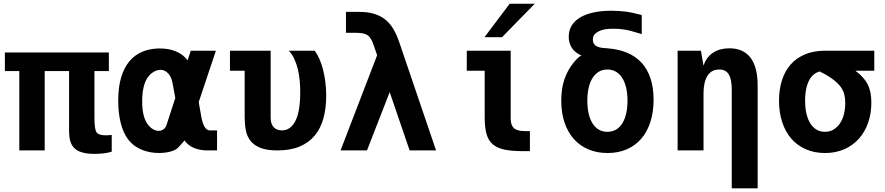

<svg xmlns="http://www.w3.org/2000/svg" viewBox="-20 -825 4856 1053"><path d="M497.1 19Q476.1 19 460 16.8Q443.8 14.6 429.7 10.7Q413.6 5.9 403.8 -0.2Q394 -6.3 387.2 -13.2Q380.4 -20 375 -28.8Q369.6 -37.6 365.7 -49.8Q358.9 -71.8 358.9 -113.8V-435.1H225.1V0H85.9V-435.1H6.8V-537.1H577.1V-435.1H498V-176.8Q498 -158.7 499 -145.8Q500 -132.8 501.5 -123.5Q502.9 -114.3 505.1 -108.2Q507.3 -102.1 510.3 -98.6Q522 -83 556.2 -83Q562.5 -83 567.6 -83Q572.8 -83 576.7 -83.5L592.8 -85V6.8Q572.8 13.2 547.4 16.1Q535.2 17.6 522.2 18.3Q509.3 19 497.1 19Z M1120.6 0Q1043 0 1003.4 -41Q1000.5 -43.9 996.8 -48.3Q993.2 -52.7 992.2 -55.2Q986.3 -47.9 980 -40.5Q973.6 -33.2 967.5 -26.9Q961.4 -20.5 956.3 -15.4Q951.2 -10.3 947.8 -7.8Q938.5 -1 920.7 4.6Q902.8 10.3 879.6 12.7Q856.4 15.1 829.8 13.2Q803.2 11.2 776.9 3.2Q750.5 -4.9 726.1 -20.3Q701.7 -35.6 683.1 -60.1Q655.8 -95.7 642.1 -150.4Q628.4 -205.1 628.4 -272.9Q628.4 -347.7 644.5 -400.9Q660.6 -454.1 689.7 -488.8Q718.8 -523.4 758.5 -540.5Q798.3 -557.6 846.2 -559.1Q901.9 -561 943.6 -543.7Q985.4 -526.4 1008.8 -494.1L1026.4 -546.9H1164.1L1069.8 -265.1L1083 -190.4Q1096.7 -109.9 1130.4 -109.9H1170.4V0ZM941.4 -287.6 926.8 -367.2Q919.9 -404.3 902.8 -422.1Q885.7 -439.9 865 -441.7Q844.2 -443.4 823.5 -431.4Q802.7 -419.4 788.1 -397.5Q759.8 -354 759.8 -269.5Q759.8 -225.1 767.1 -195.6Q774.4 -166 788.1 -146Q801.3 -127 817.4 -117.4Q833.5 -107.9 848.6 -107.4Q863.8 -106.9 875.7 -115Q887.7 -123 893.1 -139.2Z M1502 0Q1442.9 0 1407.5 -14.4Q1372.1 -28.8 1353 -53.7Q1334 -78.6 1327.9 -112.3Q1321.8 -146 1321.8 -185.1V-437H1241.2V-546.9H1464.4V-178.2Q1464.4 -160.2 1469.2 -147.2Q1474.1 -134.3 1482.4 -126Q1490.7 -117.7 1502.2 -113.8Q1513.7 -109.9 1526.4 -109.9Q1572.3 -109.9 1598.9 -159.4Q1625.5 -209 1626.5 -312.5Q1627 -346.2 1624 -379.4Q1621.1 -412.6 1614 -443.1Q1606.9 -473.6 1594.7 -500.2Q1582.5 -526.9 1564 -546.9H1706.1Q1719.2 -528.8 1731 -503.2Q1742.7 -477.5 1751 -445.8Q1759.3 -414.1 1764.2 -377.2Q1769 -340.3 1769 -300.3Q1769 -231.9 1753.9 -176.5Q1738.8 -121.1 1706.5 -82Q1674.3 -43 1623.5 -21.5Q1572.8 0 1502 0Z M2048.3 -522 2028.3 -580.1Q2022 -598.1 2014.9 -610.6Q2007.8 -623 1997.1 -630.9Q1986.3 -638.7 1970.7 -641.8Q1955.1 -645 1932.1 -645H1877.4V-759.8H1950.7Q1995.1 -759.8 2029.3 -750Q2063.5 -740.2 2089.8 -720.2Q2116.2 -700.2 2135.3 -669.2Q2154.3 -638.2 2168.9 -595.7L2371.6 0H2226.6L2117.2 -319.8L1992.7 0H1847.7Z M2775.4 -804.7H2913.1L2733.4 -621.1H2637.2ZM2848.1 3.9Q2786.6 3.9 2746.1 -4.6Q2705.6 -13.2 2681.6 -34.4Q2657.7 -55.7 2647.9 -91.3Q2638.2 -127 2638.2 -181.2V-437H2540V-546.9H2780.8V-174.3Q2780.8 -138.2 2798.8 -122.1Q2816.9 -106 2857.9 -106H2886.2V3.9Z M3312 14.2Q3253.9 14.2 3206.8 -5.9Q3159.7 -25.9 3126.7 -63Q3093.8 -100.1 3075.9 -153.3Q3058.1 -206.5 3058.1 -273.4Q3058.1 -338.9 3075.4 -389.9Q3092.8 -440.9 3126.5 -482.4Q3140.1 -499 3152.1 -509.5Q3164.1 -520 3169.9 -520Q3133.8 -535.6 3116.5 -562Q3099.1 -588.4 3099.1 -623.5Q3099.1 -657.2 3114.7 -683.6Q3130.4 -710 3160.2 -728.3Q3189.9 -746.6 3233.6 -756.3Q3277.3 -766.1 3333.5 -766.1Q3355.5 -766.1 3377.7 -764.6Q3399.9 -763.2 3420.4 -760.3Q3421.4 -759.8 3422.9 -759.8Q3424.3 -759.8 3425.3 -759.3Q3433.1 -758.3 3451.4 -754.2Q3469.7 -750 3499.5 -742.7V-637.7Q3498.5 -638.2 3497.1 -638.7Q3495.6 -639.2 3487.3 -641.6Q3463.4 -648.9 3444.6 -654.1Q3425.8 -659.2 3409.2 -662.1Q3392.6 -665 3377 -666.3Q3361.3 -667.5 3344.2 -667.5Q3328.6 -667.5 3316.2 -666.5Q3303.7 -665.5 3293.7 -663.6Q3283.7 -661.6 3275.4 -658.4Q3267.1 -655.3 3259.3 -650.9L3248.5 -643.6Q3240.2 -637.2 3235.8 -628.9Q3231.4 -620.6 3231.4 -608.4Q3231.4 -592.3 3238.3 -583.3Q3245.1 -574.2 3256.3 -569.3Q3267.6 -564.5 3281.7 -562.7Q3295.9 -561 3311 -560.1Q3370.6 -555.7 3417.7 -536.4Q3464.8 -517.1 3497.3 -482.4Q3529.8 -447.8 3547.1 -396.7Q3564.5 -345.7 3564.5 -278.3Q3564.5 -209.5 3546.6 -155Q3528.8 -100.6 3495.8 -63Q3462.9 -25.4 3416.3 -5.6Q3369.6 14.2 3312 14.2ZM3311 -102.1Q3336.9 -102.1 3357.4 -113.5Q3377.9 -125 3392.1 -147Q3406.2 -168.9 3413.8 -200.7Q3421.4 -232.4 3421.4 -272.9Q3421.4 -313 3413.8 -344.7Q3406.2 -376.5 3392.1 -398.4Q3377.9 -420.4 3357.4 -432.1Q3336.9 -443.8 3311 -443.8Q3285.2 -443.8 3264.9 -432.1Q3244.6 -420.4 3230.5 -398.4Q3216.3 -376.5 3208.7 -344.7Q3201.2 -313 3201.2 -272.9Q3201.2 -232.4 3208.7 -200.7Q3216.3 -168.9 3230.5 -147Q3244.6 -125 3264.9 -113.5Q3285.2 -102.1 3311 -102.1Z M3993.2 -333Q3993.2 -390.6 3976.8 -417.2Q3960.4 -443.8 3924.8 -443.8Q3881.8 -443.8 3860.1 -409.4Q3838.4 -375 3838.4 -313V0H3696.3V-546.9H3824.2L3838.4 -464.8Q3854 -512.2 3890.9 -536.1Q3927.7 -560.1 3980 -560.1Q4056.2 -560.1 4095.7 -509Q4135.3 -458 4135.3 -355V208H3993.2Z M4504.4 14.2Q4447.3 14.2 4400.6 -5.9Q4354 -25.9 4321 -63.2Q4288.1 -100.6 4270.3 -153.8Q4252.4 -207 4252.4 -272.9Q4252.4 -334.5 4268.6 -385Q4284.7 -435.5 4316.4 -471.4Q4348.1 -507.3 4395.5 -527.1Q4442.9 -546.9 4505.4 -546.9H4774.9V-437H4671.4Q4694.8 -419.4 4711.4 -401.4Q4728 -383.3 4738.5 -362.5Q4749 -341.8 4753.9 -317.1Q4758.8 -292.5 4758.8 -262.2Q4758.8 -202.1 4741 -151.4Q4723.1 -100.6 4689.9 -63.7Q4656.7 -26.9 4609.9 -6.3Q4563 14.2 4504.4 14.2ZM4504.4 -102.1Q4530.8 -102.1 4551.5 -114.5Q4572.3 -127 4586.7 -148.4Q4601.1 -169.9 4608.4 -198.7Q4615.7 -227.5 4615.7 -260.7Q4615.7 -282.7 4611.8 -301.5Q4607.9 -320.3 4597.9 -337.6Q4587.9 -355 4570.8 -371.1Q4553.7 -387.2 4527.3 -404.3Q4517.1 -411.1 4502.2 -419.4Q4487.3 -427.7 4475.1 -433.1Q4442.9 -423.8 4424.8 -396.5Q4410.6 -375.5 4403.1 -344.7Q4395.5 -314 4395.5 -272.9Q4395.5 -232.4 4403.1 -200.7Q4410.6 -168.9 4424.8 -147Q4439 -125 4459.2 -113.5Q4479.5 -102.1 4504.4 -102.1Z"/></svg>

Font: Hack
Style: Bold
Weight: 700
Monospace: yes
Designer: Christopher Simpkins
Foundry: Christopher Simpkins
Version: Version 2.017